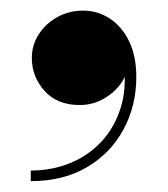

<svg xmlns="http://www.w3.org/2000/svg" viewBox="-20 -188 316 362"><path d="M38 153.5V133.5Q78 133.5 112.2 119.5Q146.5 105.5 171 79.2Q195.5 53 207.2 16.2Q219 -20.5 213.5 -66.5H220Q220.5 -48.5 208.2 -31Q196 -13.5 175.5 -1.8Q155 10 130.5 10Q87.5 10 63.8 -16.8Q40 -43.5 40 -79Q40 -103 53.2 -123.5Q66.5 -144 88.5 -156Q110.5 -168 137 -168Q164 -168 187 -153Q210 -138 223.5 -110Q237 -82 237 -43Q237 11.5 212.8 56.2Q188.5 101 144 127.2Q99.5 153.5 38 153.5Z"/></svg>

Font: Bodoni Moda
Style: Bold
Weight: 700
Designer: Owen Earl
Foundry: indestructible type
Version: Version 2.005